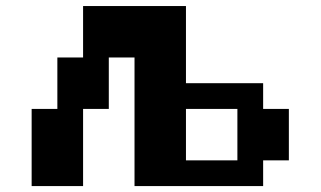

<svg xmlns="http://www.w3.org/2000/svg" viewBox="-20 -628 1082 648"><path d="M607.6 -86.8H781.2V-260.4H607.6ZM434 -434H347.2V-260.4H260.4V0H86.8V-260.4H173.6V-434H260.4V-607.6H607.6V-347.2H868.1V-260.4H954.9V-86.8H868.1V0H434Z"/></svg>

Font: 8-bit Operator+ 8
Style: Bold
Weight: 700
Designer: GrandChaos9000
Version: Version 1.3.0 - August 1, 2014